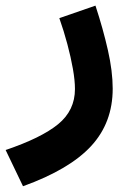

<svg xmlns="http://www.w3.org/2000/svg" viewBox="-129 -387 458 676"><path d="M79.9 -323.1Q95.9 -277.7 108.2 -231.5Q120.5 -185.3 127.7 -144.5Q134.9 -103.7 134.9 -73.6Q134.9 1.9 75.5 50.4Q16.2 98.8 -109.2 141.1L-48 268.7Q115.6 209.8 191.7 127.4Q267.8 45 267.8 -74.7Q267.8 -136 250.9 -210.4Q234.1 -284.9 207.1 -367.2Z"/></svg>

Font: Estedad VF
Style: Regular
Weight: 100
Designer: Amin Abedi
Version: Version 7.3